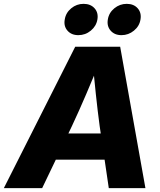

<svg xmlns="http://www.w3.org/2000/svg" viewBox="-52 -968 824 988"><path d="M-32.2 0 335 -727.5H566.4L696.3 0H507.8L460.9 -318.8Q450.2 -398.4 441.2 -483.6Q432.1 -568.8 423.8 -664.6H467.8Q428.2 -569.3 391.8 -484.1Q355.5 -398.9 317.9 -318.8L165 0ZM160.6 -146.5 183.1 -281.2H574.7L552.2 -146.5ZM573.2 -787.1Q537.6 -787.1 517.3 -810.3Q497.1 -833.5 502.9 -867.7Q508.3 -902.3 536.4 -925.3Q564.5 -948.2 600.1 -948.2Q636.2 -948.2 656.5 -925.3Q676.8 -902.3 670.9 -867.7Q665.5 -833.5 637.2 -810.3Q608.9 -787.1 573.2 -787.1ZM351.1 -787.1Q315.4 -787.1 295.2 -810.3Q274.9 -833.5 281.2 -867.7Q286.6 -902.3 314.5 -925.3Q342.3 -948.2 377.9 -948.2Q414.1 -948.2 434.6 -925.3Q455.1 -902.3 449.2 -867.7Q443.4 -833.5 415.3 -810.3Q387.2 -787.1 351.1 -787.1Z"/></svg>

Font: Inter 24pt ExtraBold
Style: Italic
Weight: 800
Italic angle: -9.3988°
Designer: Rasmus Andersson
Foundry: rsms
Version: Version 4.001;git-66647c0bb